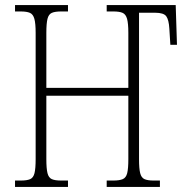

<svg xmlns="http://www.w3.org/2000/svg" viewBox="-20 -734 739 754"><path d="M39 0V-25H62Q86 -25 98.5 -30.5Q111 -36 115.5 -54Q120 -72 120 -109V-605Q120 -642 115 -660Q110 -678 97.5 -683.5Q85 -689 61 -689H39V-714H247V-689H220Q196 -689 183.5 -683.5Q171 -678 166.5 -660Q162 -642 162 -605V-389H484V-605Q484 -642 479 -660Q474 -678 461.5 -683.5Q449 -689 425 -689H399V-714H670L675 -558H649L645 -622Q643 -656 633 -670Q623 -684 589 -684H526V-108Q526 -72 530.5 -54Q535 -36 547.5 -30.5Q560 -25 583 -25H608V0H399V-25H425Q449 -25 462 -30.5Q475 -36 479.5 -54Q484 -72 484 -109V-358H162V-109Q162 -72 166.5 -54Q171 -36 183.5 -30.5Q196 -25 220 -25H247V0Z"/></svg>

Font: Noto Serif Condensed ExtraLight
Style: Regular
Weight: 200
Width: 3
Designer: Monotype Design Team
Foundry: Monotype Imaging Inc.
Version: Version 2.013; ttfautohint (v1.8.4.7-5d5b)